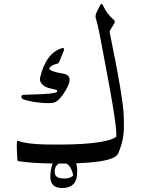

<svg xmlns="http://www.w3.org/2000/svg" viewBox="-20 -811 698 952"><path d="M491.7 -782.2Q512.2 -738.3 544.9 -712.4Q553.2 -705.6 545.4 -692.9L527.3 -663.1Q522.9 -656.2 523.4 -652.8Q593.8 -312 594.2 -223.6Q594.2 -223.6 594.2 -174.8Q593.3 -112.3 565.4 -49.3Q541.5 4.9 226.6 -0.5Q137.7 -2 72.8 -11.7Q66.4 -12.7 65.9 -21Q62 -83.5 64 -107.4Q64.5 -114.7 70.8 -112.3Q110.4 -96.7 205.1 -94.7Q493.7 -89.4 556.2 -132.3Q562.5 -167 518.8 -402.8Q475.1 -638.7 468 -670.4Q460.9 -702.1 455.8 -717Q450.7 -731.9 458 -747.6L476.6 -785.6Q479.5 -792 483.9 -791Q488.3 -790 491.7 -782.2ZM291 -573.2Q294.9 -573.2 296.9 -569.8Q298.8 -566.4 297.4 -562.5L275.9 -509.8Q271 -497.1 265.1 -495.6Q237.3 -489.7 225.6 -474.6Q219.7 -467.3 240.2 -459Q260.7 -450.7 291 -446.3Q359.9 -436.5 289.1 -337.9Q267.1 -307.6 247.3 -302.2Q227.5 -296.9 177.2 -302Q127 -307.1 96.7 -318.4Q85.9 -322.3 85.9 -331.3Q85.9 -340.3 95.7 -340.8Q121.1 -342.3 163.1 -343.3Q244.1 -345.2 261.2 -354.5Q265.6 -356.9 263.4 -361.3Q261.2 -365.7 254.9 -366.7L226.1 -373.5Q202.1 -378.9 188.5 -393.8Q174.8 -408.7 178.7 -425.8Q208.5 -551.3 291 -573.2ZM362.8 32.2Q363.3 57.6 359.4 73.2Q345.7 123.5 283.2 121.1Q223.6 119.1 230 51.3Q236.8 -16.6 269 -41Q301.3 -65.4 336.4 -34.7Q361.8 -13.2 362.8 32.2ZM342.8 57.1Q329.1 -2.4 293 -3.9Q270.5 -4.9 259.5 10.7Q248.5 26.4 252 48.6Q255.4 70.8 287.8 73.7Q320.3 76.7 338.9 63Q342.8 60.1 342.8 57.1Z"/></svg>

Font: Amiri
Style: Regular
Weight: 400
Designer: Khaled Hosny
Version: Version 000.108